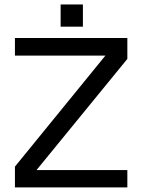

<svg xmlns="http://www.w3.org/2000/svg" viewBox="-20 -816 619 836"><path d="M244 -796.5H341V-700H244ZM45 -650.5H534.5V-559.5L139 -75.5H534.5V0H45V-90.5L439 -574H45Z"/></svg>

Font: Overused Grotesk
Style: Regular
Weight: 450
Version: Version 0.004